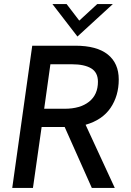

<svg xmlns="http://www.w3.org/2000/svg" viewBox="-20 -921 642 941"><path d="M138 -697H349Q454.5 -697 508.2 -654Q562 -611 562 -531.5Q562 -451.5 521.8 -392.2Q481.5 -333 399.5 -309.5L542.5 0H430L297 -298.5H267.5H184L141.5 0H40ZM460 -520.5Q460 -566 426.8 -586Q393.5 -606 333 -606H227L196.5 -388H297Q373 -388 416.5 -422.5Q460 -457 460 -520.5ZM237 -901H306.5L368.5 -820L456.5 -901H533L359.5 -742Z"/></svg>

Font: HK Grotesk Medium
Style: Italic
Weight: 500
Italic angle: -8°
Designer: Alfredo Marco Pradil
Foundry: Hanken Design Co.
Version: Version 3.004